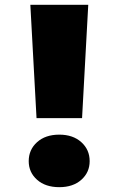

<svg xmlns="http://www.w3.org/2000/svg" viewBox="-20 -775 495 803"><path d="M132.8 -280.8 106.9 -754.9H349.1L323.2 -280.8ZM355 -101.1Q355 -54.2 320.3 -23.2Q285.6 7.8 228 7.8Q169.9 7.8 135 -23.2Q100.1 -54.2 100.1 -101.1Q100.1 -148.9 135 -180.4Q169.9 -211.9 228 -211.9Q285.2 -211.9 320.1 -180.4Q355 -148.9 355 -101.1Z"/></svg>

Font: SVN-Poppins Black
Style: Regular
Weight: 900
Designer: Ninad Kale (Devanagari), Jonny Pinhorn (Latin)
Foundry: Indian Type Foundry
Version: Version 3.002 2017